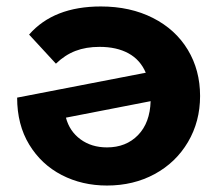

<svg xmlns="http://www.w3.org/2000/svg" viewBox="-20 -566 671 594"><path d="M599 -269Q599 -190 561.5 -126.5Q524 -63 458.5 -27.5Q393 8 311 8Q234 8 171 -24.5Q108 -57 70.5 -118.5Q33 -180 33 -264L431 -341Q414 -381 377.5 -401Q341 -421 288 -421Q246 -421 213.5 -408.5Q181 -396 153 -369L70 -459Q146 -546 292 -546Q383 -546 453 -510.5Q523 -475 561 -412Q599 -349 599 -269ZM446 -253 184 -202Q195 -160 229 -135Q263 -110 311 -110Q370 -110 407 -148Q444 -186 446 -253Z"/></svg>

Font: Montserrat Alternates
Style: Bold
Weight: 700
Designer: Julieta Ulanovsky
Foundry: Julieta Ulanovsky
Version: Version 7.200